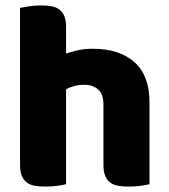

<svg xmlns="http://www.w3.org/2000/svg" viewBox="-20 -681 625 709"><path d="M532 -1Q522 2 500.5 5Q479 8 456 8Q434 8 416.5 5Q399 2 387 -7Q375 -16 368.5 -31.5Q362 -47 362 -72V-294Q362 -335 341.5 -351.5Q321 -368 291 -368Q271 -368 253 -363Q235 -358 224 -351V-1Q214 2 192.5 5Q171 8 148 8Q126 8 108.5 5Q91 2 79 -7Q67 -16 60.5 -31.5Q54 -47 54 -72V-652Q65 -654 86.5 -657.5Q108 -661 130 -661Q152 -661 169.5 -658Q187 -655 199 -646Q211 -637 217.5 -621.5Q224 -606 224 -581V-483Q237 -488 263.5 -494.5Q290 -501 322 -501Q421 -501 476.5 -451.5Q532 -402 532 -304Z"/></svg>

Font: Baloo Da
Style: Regular
Weight: 400
Designer: Noopur Datye and Ek Type
Foundry: Ek Type
Version: Version 1.443;PS 1.000;hotconv 16.6.51;makeotf.lib2.5.65220;